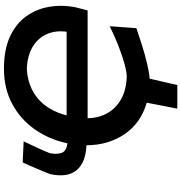

<svg xmlns="http://www.w3.org/2000/svg" viewBox="7 -774 920 974"><g transform="rotate(-90 467.0 -287.0)"><path d="M403 152.5Q410.5 113.5 418 74.8Q425.5 36 433 -2.5Q329 -33 273.2 -115.5Q217.5 -198 217 -308.5Q130 -312 91 -358Q52 -404 70.5 -491.5Q71.5 -496 78.2 -512.2Q85 -528.5 94.2 -550.5Q103.5 -572.5 113 -594.5Q122.5 -616.5 130 -632L237 -627Q223 -598 205.2 -559.5Q187.5 -521 177 -494.5Q170 -460.5 178.2 -435.2Q186.5 -410 227 -405Q246.5 -497.5 297.5 -570.2Q348.5 -643 426.8 -685Q505 -727 605.5 -727Q701.5 -727 767.5 -696.8Q833.5 -666.5 871 -614.5Q908.5 -562.5 919.5 -497Q930.5 -431.5 916.5 -361.5L901 -302.5H354Q355 -248.5 378.8 -204.5Q402.5 -160.5 449.2 -133.5Q496 -106.5 565.5 -104Q587.5 -104 629 -115.2Q670.5 -126.5 720.8 -146Q771 -165.5 821 -190.5L811 -55Q772 -41.5 724.2 -26.5Q676.5 -11.5 631.5 -0.8Q586.5 10 555 12Q547 47 538.8 82.2Q530.5 117.5 522.5 152.5ZM604.5 -611Q514 -605.5 453.8 -554.5Q393.5 -503.5 368.5 -409H793Q800.5 -464 781.2 -508.8Q762 -553.5 717.5 -580.8Q673 -608 604.5 -611Z"/></g></svg>

Font: Commissioner Loud SemiBold
Style: Italic
Weight: 600
Italic angle: -12°
Designer: Kostas Bartsokas
Foundry: Kostas Bartsokas
Version: Version 1.000; ttfautohint (v1.8.3)